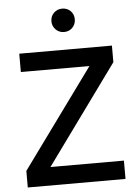

<svg xmlns="http://www.w3.org/2000/svg" viewBox="-64 -1048 781 1096"><g transform="rotate(-5 326.5 -500.0)"><path d="M50 -95 461 -660H68V-765H599V-670L189 -105H610V0H50ZM267 -933Q267 -962 286.5 -981Q306 -1000 334 -1000Q363 -1000 382 -981Q401 -962 401 -933Q401 -905 382 -885.5Q363 -866 334 -866Q306 -866 286.5 -885.5Q267 -905 267 -933Z"/></g></svg>

Font: Application Medium
Style: Regular
Weight: 500
Designer: Wei Huang
Foundry: Wei Huang
Version: Version 0.012